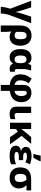

<svg xmlns="http://www.w3.org/2000/svg" viewBox="1935 -2771 1076 4986"><g transform="rotate(90 2473.0 -278.0)"><path d="M379 -8Q357 51 344 119.5Q331 188 331 240H157Q157 198 171 126.5Q185 55 206 -6L0 -549H171L243 -330Q257 -284 271.5 -230Q286 -176 290 -147H293Q295 -171 308 -221.5Q321 -272 338 -322L411 -549H582Z M943 10Q907 10 871 0Q835 -10 808 -26H797Q799 -14 803 27Q807 68 807 104V240H642V-274Q642 -408 711.5 -483.5Q781 -559 907 -559Q982 -559 1041 -525Q1100 -491 1133.5 -426.5Q1167 -362 1167 -274Q1167 -139 1107 -64.5Q1047 10 943 10ZM807 -287V-160Q825 -141 851.5 -130.5Q878 -120 905 -120Q955 -120 977 -155.5Q999 -191 999 -274Q999 -357 976.5 -394Q954 -431 904 -431Q855 -431 831 -396Q807 -361 807 -287Z M1254 -272Q1254 -410 1314 -483.5Q1374 -557 1478 -557Q1535 -557 1572 -537Q1609 -517 1633 -475H1641Q1654 -524 1674 -549H1810Q1796 -508 1784.5 -448Q1773 -388 1773 -325V-182Q1773 -124 1814 -124Q1822 -124 1830 -125.5Q1838 -127 1843 -129V-3Q1836 1 1813 5.5Q1790 10 1773 10Q1718 10 1686 -8Q1654 -26 1635 -72H1625Q1570 10 1466 10Q1369 10 1311.5 -63.5Q1254 -137 1254 -272ZM1621 -267V-273Q1621 -352 1597.5 -390Q1574 -428 1517 -428Q1421 -428 1421 -271Q1421 -119 1519 -119Q1574 -119 1596.5 -153.5Q1619 -188 1621 -267Z M2142 -486Q2066 -383 2066 -267Q2066 -144 2186 -118V-351Q2186 -451 2239.5 -503.5Q2293 -556 2389 -556Q2502 -556 2567.5 -485.5Q2633 -415 2633 -291Q2633 -202 2594 -138Q2555 -74 2489 -38.5Q2423 -3 2339 5V240H2186V5Q2059 -7 1984.5 -75Q1910 -143 1910 -270Q1910 -353 1938.5 -423.5Q1967 -494 2022 -562ZM2339 -354V-118Q2403 -124 2438.5 -172Q2474 -220 2474 -290Q2474 -356 2454 -396Q2434 -436 2392 -436Q2365 -436 2352 -417Q2339 -398 2339 -354Z M2914 -178Q2914 -148 2931 -134Q2948 -120 2977 -120Q3019 -120 3073 -139V-17Q3015 10 2937 10Q2850 10 2800 -32Q2750 -74 2750 -175V-549H2914Z M3508 -301 3728 0H3542L3400 -203L3332 -158V0H3168V-549H3332V-414Q3330 -333 3328 -295H3331L3349 -318Q3370 -347 3397 -378L3538 -549H3716Z M4138 -230H4060Q3987 -230 3956.5 -215.5Q3926 -201 3926 -171Q3926 -115 4047 -115Q4103 -115 4155 -127Q4207 -139 4246 -157V-28Q4160 10 4029 10Q3763 10 3763 -153Q3763 -207 3798 -240Q3833 -273 3896 -284V-289Q3847 -301 3820.5 -333.5Q3794 -366 3794 -413Q3794 -488 3860.5 -523.5Q3927 -559 4034 -559Q4151 -559 4246 -517L4197 -402Q4154 -420 4118.5 -429.5Q4083 -439 4040 -439Q3991 -439 3967.5 -427.5Q3944 -416 3944 -393Q3944 -365 3973.5 -353Q4003 -341 4069 -341H4138ZM3981 -621Q3992 -658 4003.5 -708.5Q4015 -759 4020 -796H4168V-783Q4131 -697 4076 -606H3981Z M4599 10Q4474 10 4400.5 -61Q4327 -132 4327 -262Q4327 -409 4406.5 -479Q4486 -549 4644 -549H4924V-428H4786Q4874 -347 4874 -232Q4874 -162 4842 -107Q4810 -52 4748 -21Q4686 10 4599 10ZM4601 -121Q4655 -121 4681 -157Q4707 -193 4707 -258Q4707 -313 4693 -351.5Q4679 -390 4649 -428H4630Q4558 -428 4526.5 -391Q4495 -354 4495 -263Q4495 -197 4521 -159Q4547 -121 4601 -121Z"/></g></svg>

Font: Noto Sans UI ExtraBold
Style: Regular
Weight: 800
Designer: Monotype Design Team
Foundry: Monotype Imaging Inc.
Version: Version 1.001